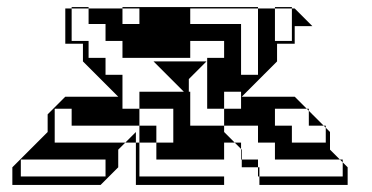

<svg xmlns="http://www.w3.org/2000/svg" viewBox="-20 -524 1053 544"><path d="M711 -312V-500H519V-456H663V-312ZM663 -216V-264H615V-216ZM903 -120V-162L897 -168H855V-210L849 -216H759V-168H807V-120ZM279 -24V-72H39V-24ZM15 0V-50L115 -150V-200L165 -250H315L215 -350V-400H165V-500H183V-408H231V-360H279V-312H327V-216H375V-168H423V-120H471V-216H375V-264H501L415 -350H565L515 -300V-264H519V-168H615V-150L645 -120H663V-102L665 -100V-72H711V-50H715V-24H951V-64L943 -72H759V-120H711V-168H615V-216H567V-360H615V-408H519V-360H327V-408H279V-456H231V-500H183V-504H231V-500H327V-456H375V-500H327V-504H711V-500H759V-408H807V-500H759V-504H807V-500H815L865 -450H815V-400H765V-350L665 -250H815L849 -216H855V-210L897 -168H903V-162L915 -150V-100L943 -72H951V-64L965 -50V0H715V-24H711V-50H665V-72H663V-102L645 -120H615V-72H423V-120H375V-24H615V0H365V-120H335L365 -150V-120H375V-168H183V-216H135V-120H335L315 -100V-50L265 0Z"/></svg>

Font: Rubik Broken Fax
Style: Regular
Weight: 400
Designer: Hubert and Fischer, NaN
Foundry: Hubert and Fischer, NaN
Version: Version 2.201